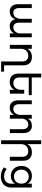

<svg xmlns="http://www.w3.org/2000/svg" viewBox="1789 -2586 1015 4633"><g transform="rotate(90 2296.5 -269.5)"><path d="M879 -529V0H786V-107Q739 1 610 3Q544 3 500.5 -32Q457 -67 442 -131Q399 1 257 3Q174 3 127.5 -51.5Q81 -106 81 -202V-529H174V-227Q174 -158 203 -121Q232 -84 289 -84Q356 -86 395 -137Q434 -188 434 -268V-529H527V-227Q527 -158 556 -121Q585 -84 642 -84Q701 -86 739.5 -127Q778 -168 786 -234V-529Z M1707 139V211H1463V-302Q1463 -369 1425.5 -406.5Q1388 -444 1322 -444Q1251 -443 1207 -399Q1163 -355 1157 -283V0H1063V-529H1157V-419Q1210 -530 1357 -532Q1451 -532 1504 -477Q1557 -422 1557 -327V139Z M1849 -456V-227Q1849 -160 1885.5 -122.5Q1922 -85 1986 -85Q2060 -86 2103.5 -137.5Q2147 -189 2147 -269V-346H2241V0H2147V-112Q2095 1 1952 3Q1860 3 1808 -51.5Q1756 -106 1756 -202V-757H1849V-528H2275V-456Z M3191 -327V0H3098V-302Q3098 -371 3069 -408Q3040 -445 2983 -445Q2931 -444 2894.5 -410.5Q2858 -377 2844 -322V0H2751V-104Q2703 1 2577 3Q2494 3 2447.5 -51.5Q2401 -106 2401 -202V-529H2494V-227Q2494 -158 2523 -121Q2552 -84 2609 -84Q2667 -86 2704.5 -125Q2742 -164 2751 -227V-529H2844V-433Q2893 -530 3016 -532Q3098 -532 3144.5 -477.5Q3191 -423 3191 -327Z M3858 -327V0H3764V-302Q3764 -369 3726.5 -406.5Q3689 -444 3623 -444Q3552 -443 3508 -399Q3464 -355 3458 -283V211H3364V-757H3458V-419Q3511 -530 3658 -532Q3752 -532 3805 -477Q3858 -422 3858 -327Z M4505 -529V-33Q4505 43 4472 100Q4439 157 4378 187.5Q4317 218 4236 218Q4117 218 4018 144L4059 76Q4098 108 4140 123.5Q4182 139 4232 139Q4314 139 4363 93.5Q4412 48 4412 -30V-126Q4384 -77 4336 -50.5Q4288 -24 4225 -24Q4155 -24 4100.5 -56.5Q4046 -89 4015.5 -147Q3985 -205 3985 -280Q3985 -354 4015.5 -411Q4046 -468 4100.5 -500Q4155 -532 4225 -532Q4288 -532 4336 -505.5Q4384 -479 4412 -430V-529ZM4412 -277Q4412 -329 4390.5 -369.5Q4369 -410 4330.5 -433Q4292 -456 4243 -456Q4194 -456 4155.5 -433Q4117 -410 4095 -369Q4073 -328 4073 -277Q4074 -199 4121 -149Q4168 -99 4243 -99Q4292 -99 4330.5 -122Q4369 -145 4390.5 -185.5Q4412 -226 4412 -277Z"/></g></svg>

Font: Montserrat arm2
Style: Regular
Weight: 400
Designer: Julieta Ulanovsky
Foundry: Julieta Ulanovsky
Version: Version 6.000